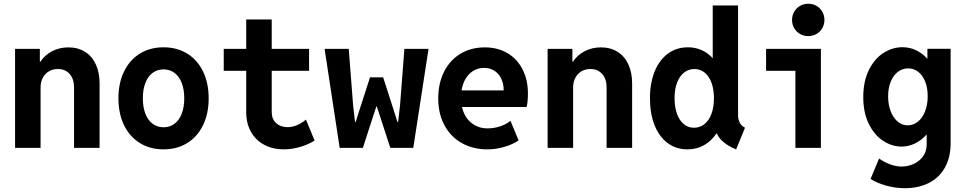

<svg xmlns="http://www.w3.org/2000/svg" viewBox="-20 -781 5102 1014"><path d="M505.9 -340.3V0H371.1V-319.8Q371.1 -363.8 347.9 -390.1Q324.7 -416.5 285.6 -416.5Q259.3 -416.5 238.5 -404.5Q217.8 -392.6 206.1 -370.4Q194.3 -348.1 194.3 -318.8V0H59.6V-522.9H190.4V-455.6H193.8Q216.3 -490.2 255.1 -510.5Q293.9 -530.8 341.3 -530.8Q391.6 -530.8 429 -507.3Q466.3 -483.9 486.1 -440.9Q505.9 -397.9 505.9 -340.3Z M605.5 -261.7Q605.5 -342.3 635 -403.3Q664.6 -464.4 718.5 -497.8Q772.5 -531.2 843.8 -531.2Q915 -531.2 969 -497.8Q1022.9 -464.4 1052.5 -403.3Q1082 -342.3 1082 -261.7Q1082 -181.2 1052.5 -120.1Q1022.9 -59.1 969 -25.6Q915 7.8 843.8 7.8Q772.5 7.8 718.5 -25.6Q664.6 -59.1 635 -120.1Q605.5 -181.2 605.5 -261.7ZM953.1 -261.7Q953.1 -308.1 939.9 -342.5Q926.8 -377 901.9 -395.8Q877 -414.6 843.8 -414.6Q810.5 -414.6 785.6 -395.8Q760.7 -377 747.6 -342.5Q734.4 -308.1 734.4 -261.7Q734.4 -215.3 747.6 -180.9Q760.7 -146.5 785.6 -127.7Q810.5 -108.9 843.8 -108.9Q877 -108.9 901.9 -127.7Q926.8 -146.5 939.9 -180.9Q953.1 -215.3 953.1 -261.7Z M1641.6 -38.6Q1607.9 -17.6 1564.5 -4.9Q1521 7.8 1479.5 7.8Q1421.4 7.8 1376.2 -15.9Q1331.1 -39.6 1305.7 -84.2Q1280.3 -128.9 1280.3 -189.5V-407.2H1161.6V-522.9H1280.3V-678.2H1415V-522.9H1612.3V-407.2H1415V-189.9Q1415 -152.3 1438.5 -130.9Q1461.9 -109.4 1499 -109.4Q1524.4 -109.4 1550 -120.6Q1575.7 -131.8 1595.7 -149.4Z M1896.5 0H1773.9L1694.3 -522.9H1821.8L1844.7 -226.6L1855 -136.2H1858.4L1877.4 -196.8L1934.1 -372.6H2003.4L2060.1 -196.8L2079.1 -136.2H2082.5L2092.8 -226.6L2115.7 -522.9H2243.2L2162.6 0H2041.5L2010.3 -95.2L1970.2 -218.3H1967.3L1927.2 -95.2Z M2761.2 -215.8H2419.9Q2431.6 -163.6 2467.8 -133.3Q2503.9 -103 2555.2 -103Q2589.4 -103 2622.1 -114Q2654.8 -125 2675.8 -143.1L2718.8 -39.6Q2689 -18.6 2644 -5.4Q2599.1 7.8 2554.7 7.8Q2477.5 7.8 2418.5 -25.6Q2359.4 -59.1 2326.9 -120.1Q2294.4 -181.2 2294.4 -260.7Q2294.4 -340.8 2325.2 -402.1Q2356 -463.4 2411.6 -497.1Q2467.3 -530.8 2540.5 -530.8Q2607.9 -530.8 2659.7 -500.5Q2711.4 -470.2 2739.7 -414.8Q2768.1 -359.4 2768.1 -287.1Q2768.1 -268.1 2766.4 -248.3Q2764.6 -228.5 2761.2 -215.8ZM2640.1 -303.7Q2640.1 -338.9 2627.2 -365.7Q2614.3 -392.6 2590.8 -407.5Q2567.4 -422.4 2537.1 -422.4Q2490.7 -422.4 2458.7 -390.4Q2426.8 -358.4 2417.5 -303.7Z M3318.4 -340.3V0H3183.6V-319.8Q3183.6 -363.8 3160.4 -390.1Q3137.2 -416.5 3098.1 -416.5Q3071.8 -416.5 3051 -404.5Q3030.3 -392.6 3018.6 -370.4Q3006.8 -348.1 3006.8 -318.8V0H2872.1V-522.9H3002.9V-455.6H3006.3Q3028.8 -490.2 3067.6 -510.5Q3106.4 -530.8 3153.8 -530.8Q3204.1 -530.8 3241.5 -507.3Q3278.8 -483.9 3298.6 -440.9Q3318.4 -397.9 3318.4 -340.3Z M3877.9 -171.4Q3877.9 -149.4 3887.9 -131.6Q3897.9 -113.8 3914.6 -106.4L3867.7 7.8Q3829.1 -7.3 3802.2 -29.8Q3775.4 -52.2 3766.1 -76.2H3763.7Q3736.8 -35.6 3697.8 -13.9Q3658.7 7.8 3610.4 7.8Q3550.8 7.8 3506.1 -25.4Q3461.4 -58.6 3437 -119.6Q3412.6 -180.7 3412.6 -262.2Q3412.6 -342.8 3437.5 -403.8Q3462.4 -464.8 3507.8 -498Q3553.2 -531.2 3613.3 -531.2Q3651.9 -531.2 3684.8 -516.6Q3717.8 -502 3743.2 -474.6H3744.1V-752H3877.9ZM3750.5 -262.2Q3750.5 -308.6 3737.8 -343.5Q3725.1 -378.4 3701.7 -397.5Q3678.2 -416.5 3647.5 -416.5Q3616.2 -416.5 3592.3 -397.5Q3568.4 -378.4 3555.4 -343.5Q3542.5 -308.6 3542.5 -262.2Q3542.5 -215.3 3555.2 -180.2Q3567.9 -145 3591.1 -125.7Q3614.3 -106.4 3645 -106.4Q3676.8 -106.4 3700.7 -125.7Q3724.6 -145 3737.5 -180.2Q3750.5 -215.3 3750.5 -262.2Z M4025.9 -522.9H4315.4V0H4180.7V-407.2H4025.9ZM4163.1 -675.8Q4163.1 -699.7 4174.3 -719.2Q4185.5 -738.8 4205.1 -750Q4224.6 -761.2 4248.5 -761.2Q4272.5 -761.2 4292 -750Q4311.5 -738.8 4322.8 -719.2Q4334 -699.7 4334 -675.8Q4334 -651.9 4322.8 -632.3Q4311.5 -612.8 4292 -601.6Q4272.5 -590.3 4248.5 -590.3Q4224.6 -590.3 4205.1 -601.6Q4185.5 -612.8 4174.3 -632.3Q4163.1 -651.9 4163.1 -675.8Z M4877.9 -523.4H5000.5V-25.9Q5000.5 51.8 4969.5 105.5Q4938.5 159.2 4884 186Q4829.6 212.9 4758.8 212.9Q4706.5 212.9 4657.5 198.5Q4608.4 184.1 4577.6 164.1L4622.6 56.2Q4649.9 75.7 4681.6 87.2Q4713.4 98.6 4742.7 98.6Q4772.5 98.6 4802.7 85.9Q4833 73.2 4853.5 46.6Q4874 20 4874 -19V-71.3Q4847.2 -40.5 4813 -23.7Q4778.8 -6.8 4741.2 -6.8Q4690.9 -6.8 4644.3 -37.1Q4597.7 -67.4 4568.4 -126.7Q4539.1 -186 4539.1 -268.6Q4539.1 -351.1 4568.6 -410.9Q4598.1 -470.7 4645.5 -501.2Q4692.9 -531.7 4745.6 -531.7Q4784.7 -531.7 4818.1 -515.6Q4851.6 -499.5 4877.9 -470.2ZM4879.4 -272.9Q4879.4 -316.9 4866 -350.3Q4852.5 -383.8 4829.1 -401.9Q4805.7 -419.9 4776.4 -419.9Q4746.1 -419.9 4721.9 -401.6Q4697.8 -383.3 4684.1 -349.6Q4670.4 -315.9 4670.4 -272Q4670.4 -228.5 4683.8 -193.6Q4697.3 -158.7 4720.7 -138.9Q4744.1 -119.1 4773.4 -119.1Q4803.7 -119.1 4827.9 -138.7Q4852.1 -158.2 4865.7 -193.4Q4879.4 -228.5 4879.4 -272.9Z"/></svg>

Font: Reddit Mono
Style: Bold
Weight: 700
Designer: Stephen Hutchings
Foundry: Reddit
Version: Version 1.009